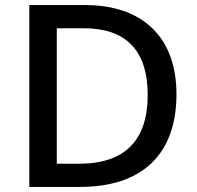

<svg xmlns="http://www.w3.org/2000/svg" viewBox="-20 -734 773 754"><path d="M673 -364C673 -593 534 -714 316 -714H95V0H295C533 0 673 -123 673 -364ZM560 -361C560 -182 470 -91 290 -91H203V-623H309C470 -623 560 -541 560 -361Z"/></svg>

Font: Noto Sans Devanagari UI Medium
Style: Regular
Weight: 500
Designer: Jelle Bosma - Monotype Design Team
Foundry: Monotype Imaging Inc.
Version: Version 2.004